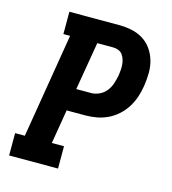

<svg xmlns="http://www.w3.org/2000/svg" viewBox="-109 -825 819 914"><g transform="rotate(15 300.0 -367.5)"><path d="M20 0V-110H68L153 -625H120V-735H366Q398 -735 428.5 -728.5Q459 -722 484.5 -706Q510 -690 527 -665.5Q544 -641 552.5 -611.5Q561 -582 560.5 -550Q560 -518 555 -486Q551 -459 542 -431.5Q533 -404 517.5 -379Q502 -354 479.5 -333.5Q457 -313 430.5 -300.5Q404 -288 376 -283Q348 -278 320 -278H229L201 -110H261V0ZM320 -388Q340 -388 360.5 -397.5Q381 -407 394.5 -424.5Q408 -442 414.5 -462.5Q421 -483 425 -503Q427 -517 428 -530.5Q429 -544 428 -557Q427 -570 423 -582.5Q419 -595 411.5 -605Q404 -615 392 -620Q380 -625 366 -625H287L247 -388Z"/></g></svg>

Font: Iosevka Slab XBdExObl
Style: Regular
Weight: 800
Width: 7
Italic angle: -9°
Monospace: yes
Designer: Belleve Invis
Foundry: Belleve Invis
Version: Version 11.1.0; ttfautohint (v1.8.3)